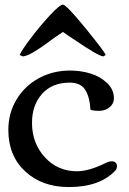

<svg xmlns="http://www.w3.org/2000/svg" viewBox="-20 -774 541 808"><path d="M62.5 -542.5Q70.3 -561 108.6 -612.1Q147 -663.1 189.2 -708.7Q231.4 -754.4 245.1 -754.4Q258.8 -754.4 339.4 -655.8Q419.9 -557.1 424.8 -542.5L414.6 -536.6Q394 -538.1 290 -608.9L272.5 -620.6V-620.1L245.1 -639.6L228.5 -628.4Q217.8 -622.1 184.6 -597.4Q151.4 -572.8 123 -555.7Q94.7 -538.6 76.7 -536.6ZM274.9 -477.1Q319.8 -477.1 360.8 -464.6Q401.9 -452.1 430.7 -424.6Q459.5 -397 459.5 -359.9Q459.5 -337.9 441.2 -322.8Q422.9 -307.6 398.4 -307.6Q372.1 -307.6 360.8 -312Q357.4 -367.2 338.1 -396.7Q318.8 -426.3 273.4 -426.3Q199.2 -426.3 157 -378.9Q114.7 -331.5 114.7 -256.8Q114.7 -171.4 168.7 -112.3Q222.7 -53.2 304.7 -53.2Q353 -53.2 423.3 -87.4Q438.5 -95.2 450.2 -95.2Q460.4 -95.2 466.3 -89.8Q472.2 -84.5 472.2 -74.7Q472.2 -63.5 465.3 -56.2Q400.4 13.2 269.5 13.2Q157.2 13.2 86.2 -52.7Q15.1 -118.7 15.1 -227.1Q15.1 -297.9 49.6 -355.2Q84 -412.6 143.3 -444.8Q202.6 -477.1 274.9 -477.1Z"/></svg>

Font: Corben
Style: Regular
Weight: 400
Designer: vernon adams
Foundry: vernon adams
Version: Version 1.100